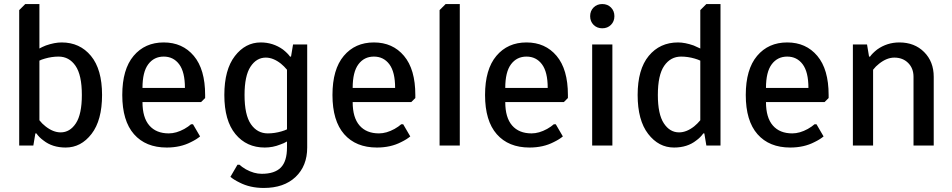

<svg xmlns="http://www.w3.org/2000/svg" viewBox="-20 -720 4710 950"><path d="M305 10Q239 10 195 -25Q174 -40 160 -60H155L145 0H75V-670L105 -700H175V-480Q187 -487 207 -495Q250 -510 285 -510Q375 -510 430 -443.5Q485 -377 485 -250Q485 -125 433 -57.5Q381 10 305 10ZM280 -65Q326 -65 355.5 -110Q385 -155 385 -250Q385 -349 353.5 -394.5Q322 -440 270 -440Q236 -440 202 -430Q184 -425 175 -420V-125Q188 -108 205 -95Q243 -65 280 -65Z M805 10Q701 10 643 -56Q585 -122 585 -250Q585 -377 641 -443.5Q697 -510 790 -510Q883 -510 939 -443.5Q995 -377 995 -250V-235L975 -215H685Q685 -138 719 -99Q753 -60 815 -60Q852 -60 892 -82Q913 -94 925 -105H935L970 -45Q952 -30 925 -17Q873 10 805 10ZM685 -285H895Q895 -364 866.5 -402Q838 -440 790 -440Q742 -440 713.5 -402Q685 -364 685 -285Z M1285 210Q1217 210 1165 183Q1138 170 1120 155L1155 95H1165Q1175 105 1197 118Q1237 140 1275 140Q1339 140 1369.5 109Q1400 78 1400 10V-20Q1385 -11 1367 -5Q1330 10 1290 10Q1200 10 1145 -56.5Q1090 -123 1090 -250Q1090 -375 1142 -442.5Q1194 -510 1270 -510Q1331 -510 1380 -475Q1404 -456 1415 -440H1420L1430 -500H1500V10Q1500 101 1442.5 155.5Q1385 210 1285 210ZM1305 -60Q1339 -60 1373 -70Q1390 -75 1400 -80V-375Q1386 -392 1370 -405Q1332 -435 1295 -435Q1249 -435 1219.5 -390Q1190 -345 1190 -250Q1190 -151 1221.5 -105.5Q1253 -60 1305 -60Z M1845 10Q1741 10 1683 -56Q1625 -122 1625 -250Q1625 -377 1681 -443.5Q1737 -510 1830 -510Q1923 -510 1979 -443.5Q2035 -377 2035 -250V-235L2015 -215H1725Q1725 -138 1759 -99Q1793 -60 1855 -60Q1892 -60 1932 -82Q1953 -94 1965 -105H1975L2010 -45Q1992 -30 1965 -17Q1913 10 1845 10ZM1725 -285H1935Q1935 -364 1906.5 -402Q1878 -440 1830 -440Q1782 -440 1753.5 -402Q1725 -364 1725 -285Z M2155 0V-670L2185 -700H2255V0Z M2600 10Q2496 10 2438 -56Q2380 -122 2380 -250Q2380 -377 2436 -443.5Q2492 -510 2585 -510Q2678 -510 2734 -443.5Q2790 -377 2790 -250V-235L2770 -215H2480Q2480 -138 2514 -99Q2548 -60 2610 -60Q2647 -60 2687 -82Q2708 -94 2720 -105H2730L2765 -45Q2747 -30 2720 -17Q2668 10 2600 10ZM2480 -285H2690Q2690 -364 2661.5 -402Q2633 -440 2585 -440Q2537 -440 2508.5 -402Q2480 -364 2480 -285Z M3003 -597Q2986 -580 2960 -580Q2934 -580 2917 -597Q2900 -614 2900 -640Q2900 -666 2917 -683Q2934 -700 2960 -700Q2986 -700 3003 -683Q3020 -666 3020 -640Q3020 -614 3003 -597ZM2910 0V-500H3010V0Z M3315 10Q3239 10 3187 -57.5Q3135 -125 3135 -250Q3135 -377 3190 -443.5Q3245 -510 3335 -510Q3369 -510 3412 -495L3445 -480V-670L3475 -700H3545V0H3475L3465 -60H3460Q3446 -40 3425 -25Q3381 10 3315 10ZM3340 -65Q3377 -65 3415 -95Q3431 -108 3445 -125V-420Q3435 -425 3418 -430Q3384 -440 3350 -440Q3298 -440 3266.5 -394.5Q3235 -349 3235 -250Q3235 -155 3264.5 -110Q3294 -65 3340 -65Z M3890 10Q3786 10 3728 -56Q3670 -122 3670 -250Q3670 -377 3726 -443.5Q3782 -510 3875 -510Q3968 -510 4024 -443.5Q4080 -377 4080 -250V-235L4060 -215H3770Q3770 -138 3804 -99Q3838 -60 3900 -60Q3937 -60 3977 -82Q3998 -94 4010 -105H4020L4055 -45Q4037 -30 4010 -17Q3958 10 3890 10ZM3770 -285H3980Q3980 -364 3951.5 -402Q3923 -440 3875 -440Q3827 -440 3798.5 -402Q3770 -364 3770 -285Z M4200 0V-500H4270L4280 -440H4285Q4296 -456 4320 -475Q4369 -510 4430 -510Q4505 -510 4552.5 -462.5Q4600 -415 4600 -340V0H4500V-340Q4500 -382 4473.5 -408.5Q4447 -435 4405 -435Q4368 -435 4330 -405Q4313 -392 4300 -375V0Z"/></svg>

Font: Scada
Style: Regular
Weight: 400
Designer: Jovanny Lemonad
Foundry: Jovanny Lemonad
Version: Version 4.100;PS 004.100;hotconv 1.0.88;makeotf.lib2.5.64775